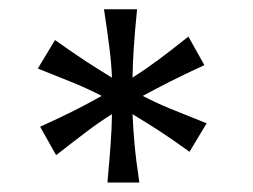

<svg xmlns="http://www.w3.org/2000/svg" viewBox="-20 -801 542 411"><path d="M273.4 -781.2Q268.6 -732.4 266.4 -699.5Q264.2 -666.5 263.7 -634.8Q291 -652.3 317.9 -672.1Q344.7 -691.9 383.3 -722.7L417.5 -661.6Q373 -641.1 343.3 -626Q313.5 -610.8 285.6 -595.7Q314.5 -580.6 345.5 -567.9Q376.5 -555.2 422.4 -537.1L385.7 -476.1Q345.7 -504.9 318.4 -522.5Q291 -540 263.7 -556.6Q265.1 -524.4 268.1 -491.7Q271 -459 278.3 -410.2H210Q214.4 -459 216.8 -492.2Q219.2 -525.4 219.7 -556.6Q192.9 -540 165.8 -519.5Q138.7 -499 100.1 -468.8L65.9 -529.8Q110.4 -549.8 140.1 -564.9Q169.9 -580.1 197.8 -595.7Q169.4 -610.4 138.2 -623.3Q106.9 -636.2 61 -654.3L97.7 -715.3Q137.7 -687 165.3 -668.9Q192.9 -650.9 219.7 -634.8Q218.3 -666.5 214.1 -699.5Q210 -732.4 202.6 -781.2Z"/></svg>

Font: Andika LitF DSA DSG
Style: Regular
Weight: 400
Designer: Victor Gaultney, Annie Olsen, Julie Remington, Don Collingsworth, Eric Hays, Becca Hirsbrunner
Foundry: SIL International
Version: Version 6.200 ; LitF DSA DSG; ttfautohint (v1.8.3.10-c5d8)